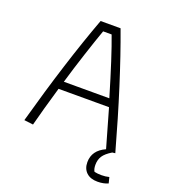

<svg xmlns="http://www.w3.org/2000/svg" viewBox="-140 -714 861 976"><g transform="rotate(20 290.0 -225.5)"><path d="M418 85Q418 21 485 -9L426 -215H153Q116 -89 93 0L44 -6Q141 -356 236 -612H344Q439 -356 536 -6L520 -4Q487 16 474 36Q461 56 461 84Q461 106 469 119Q486 123 508 123Q530 123 549 118L557 150Q532 161 500 161Q461 161 439.5 140.5Q418 120 418 85ZM412 -258Q351 -464 312 -567H266Q247 -514 218 -425.5Q189 -337 166 -258Z"/></g></svg>

Font: Athiti Light
Style: Regular
Weight: 300
Designer: CadsonDemak Team
Foundry: CadsonDemak
Version: Version 1.032